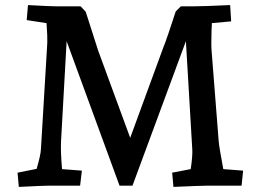

<svg xmlns="http://www.w3.org/2000/svg" viewBox="-20 -730 1025 755"><path d="M49 -51 124 -66Q140 -120 141 -144L166 -562Q167 -582 163 -639L85 -651L90 -710Q180 -705 206 -705H297L317 -684L366 -531L492 -188L621 -540Q630 -562 643.5 -602Q657 -642 671 -685L691 -705H735Q775 -705 885 -710L889 -646L813 -639Q813 -624 812 -617Q810 -552 812 -531L840 -174Q842 -151 858 -65L936 -59L930 0H798Q775 0 662 5L657 -51L730 -65Q738 -120 736 -144L711 -568L501 0H450L242 -568L220 -174Q218 -133 224 -65L302 -59L295 0H174Q154 0 54 5Z"/></svg>

Font: Andada Pro SemiBold
Style: Regular
Weight: 600
Designer: Carolina Giovagnoli
Foundry: Huerta Tipografica
Version: Version 3.005